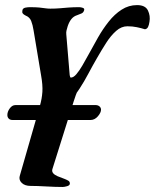

<svg xmlns="http://www.w3.org/2000/svg" viewBox="-20 -453 611 757"><path d="M29.5 20.1Q19.6 20.1 14.3 14.5Q9 9 9 0.5Q9 -12.8 18.5 -25.7Q28.1 -38.7 40.9 -38.7H357.1Q366.2 -38.7 372.3 -33.5Q378.3 -28.2 378.3 -20.6Q378.3 -8.9 365.9 5.6Q353.4 20.1 336.9 20.1ZM227 284.2Q198.8 284.2 162.6 282.1Q126.4 280 100.8 280Q78.1 280 65.9 268.3Q53.7 256.5 57.7 241.3L137.3 -35.7Q145.3 -63.8 147.1 -90.6Q148.9 -117.4 141.9 -156.4L112.4 -333.1Q108.9 -355.4 102.9 -370.4Q97 -385.5 80.5 -391.9Q72.7 -395.8 69.6 -400.2Q66.5 -404.6 68.5 -413.2Q70.5 -421 80.3 -422.9Q90.1 -424.7 96.9 -424.7Q121 -424.7 134.9 -423.3Q148.8 -421.9 158.4 -420.4Q168 -418.9 178.1 -418.9Q199.3 -418.9 216 -420.4Q232.7 -421.9 250.9 -423.3Q269.1 -424.7 292.2 -424.7Q299.1 -424.7 306.7 -422Q314.2 -419.4 311.4 -411.6Q308.6 -402.9 300.9 -399.8Q293.2 -396.6 283.2 -392.8Q270.6 -388.9 261.7 -378.1Q252.8 -367.2 247 -349.9Q244.3 -341.3 242.4 -333.6Q240.5 -325.8 241.3 -318.2L254.8 -156.6Q256.4 -147.1 259.2 -147.1Q269.7 -147.1 281.1 -160.4Q292.5 -173.7 305 -195.1Q317.6 -216.6 331.2 -241.7Q347.6 -272.2 366.6 -305.5Q385.6 -338.8 408.6 -367.8Q431.5 -396.8 459.4 -414.8Q487.2 -432.9 520.4 -432.9Q553.1 -432.9 563.3 -411.6Q573.4 -390.4 569.3 -367.1Q567.7 -354.8 563.7 -346.7Q559.7 -338.7 551.4 -337.6Q536.3 -342.3 519.4 -345.8Q502.4 -349.4 482.3 -349.4Q458.5 -349.4 437.8 -331Q417 -312.7 398.6 -283.9Q380.2 -255.2 362 -223.3Q344.7 -193.4 328.2 -162.3Q311.7 -131.1 293.8 -103.7Q276 -76.3 254.4 -54.4L309.8 -141.9Q295.8 -118.6 287.3 -99.1Q278.8 -79.6 270.6 -53.6L186.4 214.3Q184.1 223.2 189.5 229.8Q194.9 236.5 206.8 241.7Q218.8 246.8 234.3 252.3Q242.1 255.3 249 259.2Q255.8 263.1 255.4 271.1Q255.1 278.1 244.5 281.1Q234 284.2 227 284.2Z"/></svg>

Font: EB Garamond
Style: Italic
Weight: 400
Italic angle: -17.2°
Designer: Georg Duffner and Octavio Pardo
Foundry: Georg Duffner
Version: Version 1.001